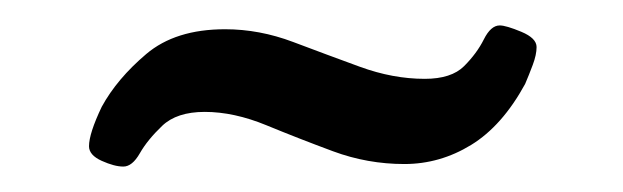

<svg xmlns="http://www.w3.org/2000/svg" viewBox="-20 -343 490 151"><path d="M77 -212Q70 -212 60 -216.5Q50 -221 50 -228Q50 -238 60 -259Q72 -281 95 -300.5Q118 -320 157 -320Q184 -320 210.5 -310Q237 -300 263 -290.5Q289 -281 314 -281Q335 -281 345 -291Q355 -301 360.5 -312Q366 -323 373 -323Q378 -323 390 -318Q402 -313 402 -306Q402 -300 399 -292Q396 -284 393 -277Q375 -244 350.5 -229Q326 -214 298 -214Q269 -214 242 -224Q215 -234 189.5 -244.5Q164 -255 141 -255Q119 -255 107.5 -244Q96 -233 90 -222.5Q84 -212 77 -212Z"/></svg>

Font: Asap Condensed Condensed Medium
Style: Italic
Weight: 500
Width: 3
Italic angle: -6°
Designer: Pablo Cosgaya
Foundry: Omnibus-Type
Version: Version 3.001; ttfautohint (v1.8.4.7-5d5b)